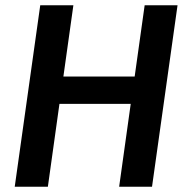

<svg xmlns="http://www.w3.org/2000/svg" viewBox="-20 -710 716 730"><path d="M655 -690 558 0H433L477 -315H206L162 0H36L133 -690H259L221 -419H492L530 -690Z"/></svg>

Font: Exo 2.0 Semi Bold
Style: Italic
Weight: 600
Italic angle: -8°
Designer: Natanael Gama
Version: Version 1.001;PS 001.001;hotconv 1.0.70;makeotf.lib2.5.58329